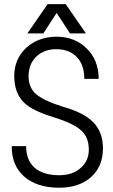

<svg xmlns="http://www.w3.org/2000/svg" viewBox="-20 -877 540 915"><path d="M36.1 -180.7V-175.8Q36.1 -87.9 95.7 -35.2Q157.2 17.6 261.7 17.6Q356.4 17.6 413.1 -32.2Q470.7 -83 470.7 -170.9Q470.7 -248 422.9 -295.9Q377.9 -340.8 283.2 -367.2Q186.5 -397.5 150.4 -429.7Q116.2 -460.9 116.2 -512.7Q116.2 -573.2 154.3 -608.4Q191.4 -642.6 248 -642.6Q306.6 -642.6 341.8 -609.4Q381.8 -572.3 381.8 -501H450.2Q450.2 -591.8 391.6 -647.5Q335 -702.1 250 -702.1Q165 -702.1 106.4 -650.4Q47.9 -596.7 47.9 -514.6Q47.9 -432.6 95.7 -386.7Q134.8 -349.6 232.4 -319.3Q331.1 -289.1 366.2 -255.9Q403.3 -223.6 403.3 -163.1Q403.3 -111.3 365.2 -77.1Q326.2 -42 262.7 -42Q186.5 -42 145.5 -77.1Q104.5 -113.3 104.5 -180.7ZM186.5 -717.8 250 -815.4 313.5 -717.8H389.6L293 -857.4H207L110.4 -717.8Z"/></svg>

Font: DotumChe
Style: Regular
Weight: 400
Monospace: yes
Version: Version 2.21